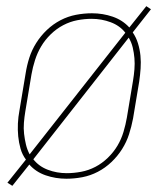

<svg xmlns="http://www.w3.org/2000/svg" viewBox="-20 -571 540 622"><path d="M20 31 4 21 64 -54Q52 -70 46.5 -89.5Q41 -109 39 -129.5Q37 -150 38 -171Q39 -192 43 -213L63 -333Q67 -359 75 -384Q83 -409 97.5 -432Q112 -455 132 -474Q152 -493 176 -505.5Q200 -518 226 -523Q252 -528 278 -528Q313 -528 345 -517Q377 -506 399 -482L454 -551L469 -541L410 -466Q421 -450 427 -430.5Q433 -411 435 -390.5Q437 -370 435.5 -349Q434 -328 431 -307L411 -187Q406 -161 398 -136Q390 -111 375.5 -88Q361 -65 341 -46Q321 -27 297 -14.5Q273 -2 247 3Q221 8 195 8Q160 8 128 -3Q96 -14 75 -38ZM76 -71 386 -465Q368 -488 338.5 -499Q309 -510 277 -510Q254 -510 230.5 -505.5Q207 -501 185 -489.5Q163 -478 144.5 -460Q126 -442 113.5 -421Q101 -400 93.5 -376.5Q86 -353 82 -330L62 -210Q59 -192 57.5 -173.5Q56 -155 58 -137.5Q60 -120 64 -103Q68 -86 76 -71ZM196 -10Q219 -10 243 -14.5Q267 -19 289 -30.5Q311 -42 329.5 -60Q348 -78 360.5 -99Q373 -120 380 -143.5Q387 -167 391 -190L411 -310Q414 -328 415.5 -346.5Q417 -365 415.5 -382.5Q414 -400 410 -417Q406 -434 397 -449L88 -55Q106 -32 135 -21Q164 -10 196 -10Z"/></svg>

Font: Iosevka Term Curly Thin
Style: Italic
Weight: 100
Italic angle: -9°
Designer: Belleve Invis
Foundry: Belleve Invis
Version: Version 32.3.0